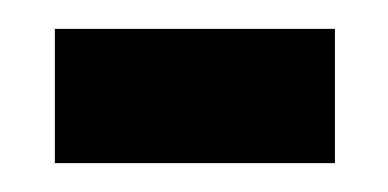

<svg xmlns="http://www.w3.org/2000/svg" viewBox="-20 -333 269 133"><path d="M18 -220V-313H212V-220Z"/></svg>

Font: Bricolage Grotesque 10pt Condensed Medium
Style: Regular
Weight: 500
Width: 3
Designer: Mathieu Triay
Foundry: Atelier Triay
Version: Version 1.000; ttfautohint (v1.8.4.7-5d5b);gftools[0.9.32]